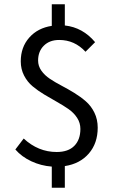

<svg xmlns="http://www.w3.org/2000/svg" viewBox="-20 -768 537 898"><path d="M222.2 109.9V11.2Q171.4 7.3 126.5 -13.7Q81.5 -34.7 51.8 -68.8L90.8 -120.1Q158.7 -57.1 245.1 -57.1Q299.3 -57.1 327.6 -85.9Q356 -114.7 356 -165Q356 -193.4 340.6 -217Q325.2 -240.7 300.5 -257.8Q275.9 -274.9 246.3 -291.5Q216.8 -308.1 187 -325.9Q157.2 -343.8 132.6 -364.3Q107.9 -384.8 92.5 -414.8Q77.1 -444.8 77.1 -481Q77.1 -547.4 116.9 -592.3Q156.7 -637.2 222.2 -647V-748H283.2V-648.9Q367.2 -639.6 424.8 -570.8L379.9 -525.9Q329.1 -581.1 256.8 -581.1Q211.9 -581.1 185.1 -554.4Q158.2 -527.8 158.2 -484.9Q158.2 -459 173.6 -437.3Q189 -415.5 213.6 -399.2Q238.3 -382.8 268.1 -367.2Q297.9 -351.6 327.4 -333.5Q356.9 -315.4 381.6 -293.9Q406.2 -272.5 421.6 -241Q437 -209.5 437 -170.9Q437 -98.1 395.5 -50Q354 -2 283.2 8.8V109.9Z"/></svg>

Font: Source Sans Pro
Style: Regular
Weight: 400
Designer: Paul D. Hunt
Foundry: Adobe Systems Incorporated
Version: Version 3.006;hotconv 1.0.111;makeotfexe 2.5.65597